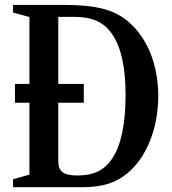

<svg xmlns="http://www.w3.org/2000/svg" viewBox="-20 -782 720 802"><path d="M34.5 0H320C406.5 0 461.5 -16.5 512.5 -58.5C591 -123.5 641 -244 641 -381C641 -514.5 593.5 -624.5 518.5 -689.5C457 -743 379.5 -761.5 245.5 -761.5H34.5V-729.5L103 -711V-431.5H42.5V-353H103V-52.5L34.5 -33.5ZM304 -49C245 -49 223.5 -65.5 223.5 -108.5V-353H330V-431.5H223.5V-711.5H292C365.5 -711.5 414 -689.5 448 -640C486 -584.5 504.5 -502.5 504.5 -384.5C504.5 -265 486 -175.5 448.5 -119.5C416 -70.5 370.5 -49 304 -49Z"/></svg>

Font: Libre Caslon Condensed SemiBold
Style: Regular
Weight: 600
Designer: Pablo Impallari, Rodrigo Fuenzalida, Katja Schimmel, Ertekin Erdin
Foundry: Pablo Impallari, Rodrigo Fuenzalida
Version: Version 2.000;gftools[0.9.33]